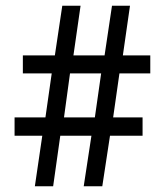

<svg xmlns="http://www.w3.org/2000/svg" viewBox="-20 -652 578 672"><path d="M128 -177H31V-241H139L161 -395H60V-458H172L198 -632H262L237 -458H346L372 -632H435L410 -458H506V-395H398L376 -241H479V-177H365L338 0H273L300 -177H191L166 0H102ZM312 -241 334 -395H225L204 -241Z"/></svg>

Font: Noto Sans Devanagari Condensed
Style: Regular
Weight: 400
Width: 3
Designer: Jelle Bosma - Monotype Design Team
Foundry: Monotype Imaging Inc.
Version: Version 2.004; ttfautohint (v1.8.4.7-5d5b)